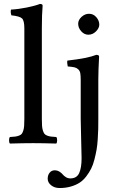

<svg xmlns="http://www.w3.org/2000/svg" viewBox="-20 -718 593 963"><path d="M384.8 -122.1V-316.9Q384.8 -339.4 382.6 -351.1Q380.4 -362.8 372.3 -370.4Q364.3 -377.9 353.3 -380.4Q342.3 -382.8 319.8 -384.8Q318.4 -389.6 317.4 -399.4Q316.4 -409.2 317.9 -414.1Q420.4 -425.8 462.9 -442.9Q477.1 -442.9 477.1 -434.1Q477.1 -432.6 476.1 -414.6Q475.1 -396.5 474.1 -369.6Q473.1 -342.8 473.1 -320.8V-122.1Q473.1 -92.8 472.7 -71.5Q472.2 -50.3 470.2 -20Q468.3 10.3 464.4 32.7Q460.4 55.2 453.6 82Q446.8 108.9 437 128.2Q427.2 147.5 412.4 167Q397.5 186.5 378.9 198.5Q360.4 210.4 334.7 217.8Q309.1 225.1 278.8 225.1Q253.9 225.1 236.6 211.4Q219.2 197.8 219.2 178.2Q219.2 160.2 229 148.2Q238.8 136.2 253.9 136.2Q267.1 136.2 277.6 142.6Q288.1 148.9 294.2 156.5Q300.3 164.1 310.3 170.4Q320.3 176.8 333 176.8Q364.7 176.8 377 150.4Q389.2 124 389.2 75.2Q389.2 52.7 387 -20.8Q384.8 -94.2 384.8 -122.1ZM189.9 -576.2V-122.1Q189.9 -100.6 190.9 -86.9Q191.9 -73.2 195.3 -62.7Q198.7 -52.2 202.9 -46.9Q207 -41.5 216.6 -37.8Q226.1 -34.2 235.6 -33Q245.1 -31.7 262.2 -30.8Q266.6 -26.4 266.6 -14.4Q266.6 -2.4 262.2 2Q191.9 0 146 0Q100.1 0 29.8 2Q25.4 -2.4 25.4 -14.4Q25.4 -26.4 29.8 -30.8Q46.9 -31.7 56.4 -33Q65.9 -34.2 75.4 -37.8Q85 -41.5 89.1 -46.9Q93.3 -52.2 96.7 -62.7Q100.1 -73.2 101.1 -86.9Q102.1 -100.6 102.1 -122.1V-576.2Q102.1 -614.3 90.6 -625.5Q79.1 -636.7 37.1 -641.1Q31.7 -657.7 35.2 -669.9Q72.8 -671.9 114.7 -680.4Q156.7 -689 180.2 -698.2Q193.8 -698.2 193.8 -689.9Q189.9 -645.5 189.9 -576.2ZM372.1 -599.1Q372.1 -617.7 388.9 -633.3Q405.8 -648.9 426.8 -648.9Q448.2 -648.9 463.1 -631.8Q478 -614.7 478 -594.2Q478 -577.1 461.4 -560.5Q444.8 -543.9 422.9 -543.9Q402.8 -543.9 387.5 -561Q372.1 -578.1 372.1 -599.1Z"/></svg>

Font: Common Serif News
Style: Regular
Weight: 450
Designer: Philipp H. Poll, Khaled Hosny
Foundry: Stefan Peev, Context Ltd.
Version: Version 1.026